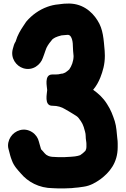

<svg xmlns="http://www.w3.org/2000/svg" viewBox="-20 -828 695 1062"><path d="M458 -33V-14C458 -6.9 456.4 -2.3 452.4 6.2C442.2 16.4 435.6 22.2 423.6 30.2C418 32.6 404.2 36 394.5 37.1L372.3 39.1C366.4 39.9 365 40 356.7 40C348.3 40.9 345.8 41 339 41H299C293.3 41 286.5 40 280 40C253 40 236.3 31.3 227.2 20L213.2 4C210.5 0.7 209.2 -0.2 207.2 -2.4C204.6 -9.4 201 -22.1 198.2 -33.3L195.3 -43.9C190.6 -64.8 177.4 -84.4 158.1 -96.9C113.3 -126.1 62.1 -106.6 38.7 -70.5C27.3 -52.8 20.5 -27.8 26.9 -4.4L29.8 6.3C33.9 22.8 38.4 41.2 45.6 58.8C56.7 91 80.4 114.4 96 132.3C133.4 176.4 193.6 212.6 274 213C281 213.5 291.5 214 299 214H339C348 214 356.6 213.7 365.1 213C371.9 213 382.4 212.3 392 210.8L413.3 208.9C422.5 208.1 431.9 206.2 442.3 204.8C480.3 199.7 510.3 181 535.7 163.2C584.5 126.6 631 73.6 631 -14V-34C631 -44 630.4 -52.3 628.8 -63.3C625.6 -92.5 624.3 -127.3 614.8 -157.7C603.2 -192.6 593.4 -219.8 572.1 -252.5C550.2 -287.5 524.6 -310.3 495.2 -331.4C512.1 -351.4 525.4 -374.6 535.3 -400C548.4 -433.9 560 -471 560 -520C560 -530.2 559 -539.9 559 -545C559 -545.5 559 -546.5 558.9 -547.3C553.3 -608.6 551.3 -666.4 519 -715.5C488.2 -765.1 431.7 -813.5 347.1 -808C339 -808 329.4 -807.4 318.5 -805.8L303.6 -803.9C281.8 -802.2 261 -797.1 242.6 -790.5C196.9 -774.2 155.9 -744.6 125.9 -709.1C125.5 -708.6 124.7 -707.6 124.2 -706.9L108.2 -682.9C93.1 -660.2 77.2 -634.6 67 -600C66.7 -599.1 66.7 -598.8 66.5 -598.3C58.6 -586.9 54.7 -572.6 50.9 -557.7C36.6 -505.8 70.2 -462.6 108.5 -450.6C161.6 -434.1 204.5 -470.6 216.7 -507.1C221.2 -520.5 225.4 -528.9 232 -549.8C237 -567.5 249.8 -586.4 263 -601.7C263.5 -602.3 264.3 -603.3 264.8 -604.1C273.5 -617.2 291.5 -625 320.2 -632.3L340.3 -634.1C344 -634.4 348.1 -635 351 -635H358.2C359.2 -634.6 360.7 -634.1 361.9 -633.7C370.9 -631.5 383 -611.9 383 -574C383 -556.2 385.3 -537 387 -517.9C386.6 -488.4 376.2 -462.7 362.9 -443.8C361.1 -441.6 349.3 -432.2 340.6 -426.4C330.1 -422.1 328 -421 327 -421C317 -421 308.1 -417 303.5 -417C300.7 -416.8 290.5 -416 288 -416H269C222.3 -416 240.7 -346.9 241 -330C240.7 -312.5 222.2 -243 269 -243H271C298.7 -243 321.3 -235.7 339.1 -224.6C356.1 -214.7 367.9 -208.3 382.6 -198.9L404 -185.3C412.7 -178.9 415 -175.3 427.3 -158C436 -144.4 437.3 -141.1 443.1 -125.5C448.4 -105.2 454 -93 454 -75C454 -56.7 458 -43.8 458 -33Z"/></svg>

Font: Smoothie
Style: Bd
Weight: 700
Foundry: Cannot Into Space Fonts
Version: Version 0.8